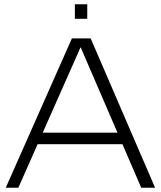

<svg xmlns="http://www.w3.org/2000/svg" viewBox="-20 -880 754 900"><path d="M331 -792H389V-860H331ZM7 0H66L156.3 -204H554L642 0H707L405 -700H317ZM357.8 -658.8 530.7 -258H180.3Z"/></svg>

Font: Resamitz
Style: Regular
Weight: 500
Designer: gluk
Foundry: gluk
Version: Version 0.047